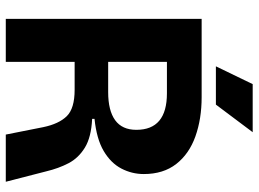

<svg xmlns="http://www.w3.org/2000/svg" viewBox="-132 -740 872 647"><g transform="rotate(90 303.5 -416.0)"><path d="M43 0V-660H307Q380 -660 439 -639Q498 -618 532 -574.5Q566 -531 566 -465Q566 -425 547.5 -389.5Q529 -354 488.5 -330Q448 -306 380 -299V-291Q442 -288 477 -266.5Q512 -245 529.5 -211.5Q547 -178 557 -136L592 0H433L408 -126Q397 -179 371 -205.5Q345 -232 282 -232H188V0ZM188 -345H290Q352 -345 384.5 -368.5Q417 -392 417 -440Q417 -543 294 -543H188ZM332 -708H203L263 -832H425Z"/></g></svg>

Font: Bricolage Grotesque 96pt Bricolage Grotesque 48pt Regular
Style: Bold
Weight: 700
Designer: Mathieu Triay
Foundry: Atelier Triay
Version: Version 1.001; ttfautohint (v1.8.4.7-5d5b);gftools[0.9.33.de